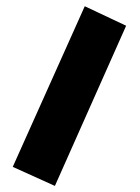

<svg xmlns="http://www.w3.org/2000/svg" viewBox="-20 -407 455 625"><path d="M255.9 -386.7 390.6 -323.2 158.7 198.2 21.5 136.2Z"/></svg>

Font: SG Kara Bold
Style: Regular
Weight: 400
Designer: Damoon Khanjanzadeh
Version: Version 1.000